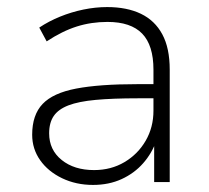

<svg xmlns="http://www.w3.org/2000/svg" viewBox="-20 -515 590 543"><path d="M243 8Q195 8 155.5 -11Q116 -30 93.5 -62Q71 -94 71 -134Q71 -190 100.5 -221Q130 -252 195.5 -264.5Q261 -277 368 -277H426V-237H370Q299 -237 250.5 -232.5Q202 -228 173.5 -217Q145 -206 132 -187Q119 -168 119 -138Q119 -91 154.5 -62.5Q190 -34 246 -34Q294 -34 332 -56.5Q370 -79 392 -117Q414 -155 414 -202V-318Q414 -387 382 -420Q350 -453 284 -453Q238 -453 197 -440Q156 -427 112 -398L91 -437Q118 -455 150 -468Q182 -481 216 -488Q250 -495 283 -495Q339 -495 378.5 -476Q418 -457 439 -418Q460 -379 460 -318V0H416V-117H422Q410 -82 385 -53.5Q360 -25 324 -8.5Q288 8 243 8Z"/></svg>

Font: Nunito Sans 10pt ExtraLight
Style: Regular
Weight: 250
Designer: Vernon Adams
Foundry: Vernon Adams
Version: Version 3.101;gftools[0.9.27]